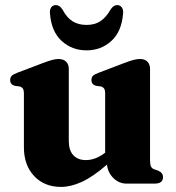

<svg xmlns="http://www.w3.org/2000/svg" viewBox="-20 -722 693 755"><path d="M74 -143V-353Q74 -367.5 70 -373.5Q66 -379.5 57 -382L38.5 -384.5Q20 -389.5 20 -407Q20 -417.5 25.8 -423.5Q31.5 -429.5 47 -435.5L148.5 -474Q172 -483 185.8 -486.5Q199.5 -490 209.5 -490Q230 -490 240.2 -479.2Q250.5 -468.5 250.5 -451.5V-168Q250.5 -130.5 268.5 -111.5Q286.5 -92.5 317.5 -92.5Q356 -92.5 393.5 -121.5V-353Q393.5 -367.5 389.5 -373.5Q385.5 -379.5 377 -382L358 -384.5Q339.5 -389.5 339.5 -407Q339.5 -417.5 345.2 -423.5Q351 -429.5 367 -435.5L468 -474Q490.5 -482.5 504.2 -486.2Q518 -490 531 -490Q550 -490 560 -479.2Q570 -468.5 570 -451.5V-93.5Q570 -75 573.8 -67.2Q577.5 -59.5 586 -56.5L600.5 -51.5Q621 -43.5 621 -25.5Q621 0 588 0H477Q448.5 0 426.5 -21.2Q404.5 -42.5 400.5 -74.5Q344.5 -26 301.2 -6.5Q258 13 220 13Q154.5 13 114.2 -29.8Q74 -72.5 74 -143ZM320.5 -624Q353 -624 375 -638.8Q397 -653.5 414.5 -684Q426 -702 440.5 -702Q452.5 -702 459 -692.8Q465.5 -683.5 464 -669Q458.5 -598 418 -561Q377.5 -524 320.5 -524Q263 -524 222.5 -561Q182 -598 176.5 -669Q175 -683.5 181.2 -692.8Q187.5 -702 200 -702Q214.5 -702 226 -684Q243 -652 265.8 -638Q288.5 -624 320.5 -624Z"/></svg>

Font: Fraunces 9pt S000
Style: Bold
Weight: 700
Version: Version 1.000; ttfautohint (v1.8.3)